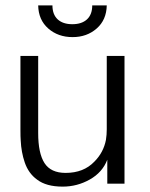

<svg xmlns="http://www.w3.org/2000/svg" viewBox="-20 -683 559 714"><path d="M175 -663Q175 -629 194.5 -611Q214 -593 249 -593Q284 -593 303.5 -611Q323 -629 323 -663H377Q376 -609 339.5 -577Q303 -545 250 -545Q196 -545 159.5 -577Q123 -609 122 -663ZM377 -475H443V0H379V-89Q361 -42 314 -15.5Q267 11 213 11Q152 11 118 -15Q86 -38 72 -79Q59 -117 57 -161Q56 -173 56 -202V-475H122V-188Q122 -113 145.5 -76.5Q169 -40 224 -40Q291 -40 331 -82Q365 -116 374 -163Q377 -182 377 -202Z"/></svg>

Font: Pavanam
Style: Regular
Weight: 400
Designer: Tharique Azeez
Foundry: Tharique Azeez
Version: Version 1.86; ttfautohint (v1.3) -l 8 -r 50 -G 200 -x 14 -D 